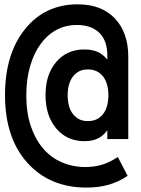

<svg xmlns="http://www.w3.org/2000/svg" viewBox="-20 -701 642 877"><path d="M374.5 155.8Q291 155.8 223.4 127.4Q155.8 99.1 104.5 42Q2.9 -71.3 2.9 -266.6Q2.9 -360.4 25.6 -435.5Q48.3 -510.7 94.2 -567.9Q140.1 -625 200.4 -653.1Q260.7 -681.2 333.5 -681.2Q391.1 -681.2 433.1 -664.6Q475.1 -647.9 504.4 -617.2Q565.9 -552.7 565.9 -441.9V-65.9H470.2V-106Q459.5 -91.3 448.7 -82.5Q438 -73.7 426.8 -68.4Q401.9 -56.2 365.7 -56.2Q286.1 -56.2 237.3 -113.8Q188 -171.9 188 -266.6Q188 -314.9 200.4 -352.5Q212.9 -390.1 236.8 -418Q285.6 -475.1 365.2 -475.1Q381.8 -475.1 397.7 -472.4Q413.6 -469.7 427.2 -463.4Q439.9 -457.5 451.2 -448.2Q462.4 -439 470.2 -428.2V-448.2Q470.2 -514.6 434.1 -550.8Q397 -586.9 331.5 -586.9Q278.8 -586.9 236.6 -563.7Q194.3 -540.5 164.1 -498Q134.3 -456.5 117.2 -397.5Q100.1 -338.4 100.1 -265.6Q100.1 -187 120.1 -127Q140.1 -66.9 173.8 -26.4Q211.9 19 262.7 40.5Q313.5 62 369.6 62Q389.2 62 409.2 59.3Q429.2 56.6 447.8 50.8Q465.3 45.4 483.2 36.4Q501 27.3 518.1 16.1L563 102.1Q542.5 116.2 520 126.5Q497.6 136.7 477.1 142.6Q455.6 148.9 429.9 152.3Q404.3 155.8 374.5 155.8ZM381.8 -147.9Q425.3 -147.9 450.2 -179.2Q475.1 -210.4 475.1 -266.1Q475.1 -320.8 450.2 -352.5Q425.3 -383.8 381.8 -383.8Q357.4 -383.8 341.3 -375.2Q325.2 -366.7 314 -352.5Q289.1 -320.8 289.1 -266.1Q289.1 -210.4 314 -179.2Q325.2 -165 341.3 -156.5Q357.4 -147.9 381.8 -147.9Z"/></svg>

Font: Hack
Style: Bold
Weight: 700
Monospace: yes
Designer: Christopher Simpkins
Foundry: Christopher Simpkins
Version: Version 2.017